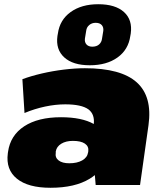

<svg xmlns="http://www.w3.org/2000/svg" viewBox="-20 -876 767 909"><path d="M219 13Q113 13 60 -30Q7 -73 17 -150L18 -157Q29 -235 94.5 -278Q160 -321 269 -321Q367 -321 424 -289Q429 -335 399 -358Q366 -382 289 -382Q243 -382 193.5 -371.5Q144 -361 96 -341L86 -501Q126 -516 177.5 -528Q229 -540 282.5 -546.5Q336 -553 382 -553Q553 -553 627.5 -486Q702 -419 683 -283L643 0H433L429 -47Q418 -38 405 -30Q335 13 219 13ZM308 -103Q345 -103 369 -116.5Q393 -130 397 -154L398 -160Q401 -183 382 -196Q363 -209 325 -209Q292 -209 270 -195.5Q248 -182 244 -159V-153Q240 -130 257.5 -116.5Q275 -103 308 -103ZM405 -567Q325 -567 284 -604.5Q243 -642 252 -706L254 -717Q263 -782 314.5 -819Q366 -856 445 -856Q526 -856 567 -819Q608 -782 599 -717L597 -706Q588 -641 536.5 -604Q485 -567 405 -567ZM417 -655Q437 -655 449 -665.5Q461 -676 463 -693L469 -730Q471 -747 461.5 -757.5Q452 -768 433 -768Q415 -768 402.5 -757.5Q390 -747 388 -730L382 -693Q380 -676 389.5 -665.5Q399 -655 417 -655Z"/></svg>

Font: Pathway Extreme 8pt Thin 12pt Black
Style: Italic
Weight: 900
Italic angle: -8°
Version: Version 1.001;gftools[0.9.26]